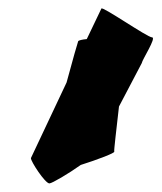

<svg xmlns="http://www.w3.org/2000/svg" viewBox="-20 -721 376 447"><path d="M52 -353C51 -346 85 -294 95 -294C101 -294 140 -317 168 -337C209 -350 248 -365 246 -368C245 -371 251 -419 257 -473L310 -574C311 -582 345 -634 334 -634C323 -634 217 -708 216 -701L182 -630C171 -629 163 -627 162 -625C161 -623 149 -581 135 -529Z"/></svg>

Font: Ampere
Style: UltCndIta
Weight: 400
Version: Version 1